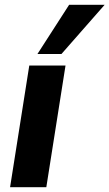

<svg xmlns="http://www.w3.org/2000/svg" viewBox="-20 -780 456 800"><path d="M22 0 102 -507H253L173 0ZM136 -555 268 -760H416L236 -555Z"/></svg>

Font: Mulish ExtraLight ExtraBold
Style: Italic
Weight: 800
Italic angle: -9°
Version: Version 3.603